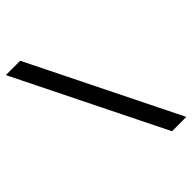

<svg xmlns="http://www.w3.org/2000/svg" viewBox="-253 -810 938 938"><g transform="rotate(-45 216.5 -341.0)"><path d="M-23 -725H76L456 43H357Z"/></g></svg>

Font: Sarabun Medium
Style: Regular
Weight: 500
Designer: Suppakit Chalermlarp | Katatrad Co.,Ltd.
Foundry: Cadson Demak Co.,Ltd.
Version: Version 1.000; ttfautohint (v1.6)